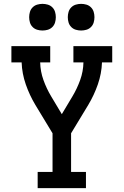

<svg xmlns="http://www.w3.org/2000/svg" viewBox="-20 -974 640 994"><path d="M175 0V-84H252V-284L163 -431Q133 -481 113.5 -537Q94 -593 92 -651H39V-735H240V-651H188Q189 -604 205 -559.5Q221 -515 245 -475L300 -383L355 -475Q379 -515 395 -559.5Q411 -604 412 -651H360V-735H561V-651H508Q506 -593 486.5 -537Q467 -481 437 -431L348 -284V-84H425V0ZM400 -816Q386 -816 372.5 -820Q359 -824 349 -834Q339 -844 335 -857.5Q331 -871 331 -885Q331 -899 335 -912.5Q339 -926 349 -936Q359 -946 372.5 -950Q386 -954 400 -954Q414 -954 427.5 -950Q441 -946 451 -936Q461 -926 465 -912.5Q469 -899 469 -885Q469 -871 465 -857.5Q461 -844 451 -834Q441 -824 427.5 -820Q414 -816 400 -816ZM200 -816Q186 -816 172.5 -820Q159 -824 149 -834Q139 -844 135 -857.5Q131 -871 131 -885Q131 -899 135 -912.5Q139 -926 149 -936Q159 -946 172.5 -950Q186 -954 200 -954Q214 -954 227.5 -950Q241 -946 251 -936Q261 -926 265 -912.5Q269 -899 269 -885Q269 -871 265 -857.5Q261 -844 251 -834Q241 -824 227.5 -820Q214 -816 200 -816Z"/></svg>

Font: Iosevka Curly Slab MdEx
Style: Regular
Weight: 500
Width: 7
Monospace: yes
Designer: Belleve Invis
Foundry: Belleve Invis
Version: Version 11.1.0; ttfautohint (v1.8.3)